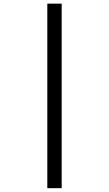

<svg xmlns="http://www.w3.org/2000/svg" viewBox="-20 -779 590 1038"><path d="M235.8 -759.3H313.5V238.3H235.8Z"/></svg>

Font: Open Sans Medium
Style: Regular
Weight: 500
Designer: Monotype Design Team
Foundry: Monotype Imaging Inc.
Version: Version 3.000